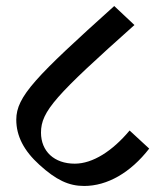

<svg xmlns="http://www.w3.org/2000/svg" viewBox="-20 -646 537 637"><path d="M259 -29C336 -29 413 -73 475 -153L410 -213C353 -145 288 -103 228 -103C160 -103 116 -144 116 -206C116 -277 165 -330 426 -563L359 -626C99 -392 34 -326 34 -249C34 -195 59 -146 111 -99C166 -49 208 -29 259 -29Z"/></svg>

Font: Noto Serif Devanagari
Style: Regular
Weight: 400
Designer: Universal Thirst, Indian Type Foundry and the Monotype Design Team
Foundry: Monotype Imaging Inc.
Version: Version 2.004